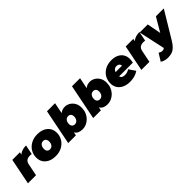

<svg xmlns="http://www.w3.org/2000/svg" viewBox="269 -2170 3801 3801"><g transform="rotate(-45 2170.0 -269.0)"><path d="M-5 0 104 -547H317L286 -392L265 -436Q299 -501 359.5 -529Q420 -557 498 -557L458 -357Q444 -359 432.5 -360Q421 -361 409 -361Q353 -361 318.5 -336Q284 -311 272 -253L221 0Z M767 10Q677 10 610 -21.5Q543 -53 506.5 -110Q470 -167 470 -243Q470 -333 514 -404Q558 -475 635 -516Q712 -557 811 -557Q902 -557 968.5 -525.5Q1035 -494 1071.5 -437.5Q1108 -381 1108 -304Q1108 -214 1064 -143Q1020 -72 943.5 -31Q867 10 767 10ZM780 -166Q810 -166 832 -181.5Q854 -197 866.5 -225.5Q879 -254 879 -293Q879 -328 858 -354.5Q837 -381 798 -381Q769 -381 746.5 -365.5Q724 -350 711.5 -321.5Q699 -293 699 -254Q699 -215 720.5 -190.5Q742 -166 780 -166Z M1122 0 1270 -742H1496L1442 -472L1393 -274L1359 -110L1337 0ZM1516 10Q1462 10 1419 -8.5Q1376 -27 1351.5 -70.5Q1327 -114 1327 -188Q1327 -258 1343 -324Q1359 -390 1391 -442.5Q1423 -495 1471 -526Q1519 -557 1582 -557Q1637 -557 1688.5 -527.5Q1740 -498 1773.5 -442Q1807 -386 1807 -304Q1807 -237 1784 -179.5Q1761 -122 1720.5 -79.5Q1680 -37 1627.5 -13.5Q1575 10 1516 10ZM1479 -168Q1509 -168 1531 -183.5Q1553 -199 1565.5 -227Q1578 -255 1578 -293Q1578 -331 1556.5 -355Q1535 -379 1497 -379Q1468 -379 1445.5 -363.5Q1423 -348 1410.5 -320Q1398 -292 1398 -254Q1398 -216 1419.5 -192Q1441 -168 1479 -168Z M1822 0 1970 -742H2196L2142 -472L2093 -274L2059 -110L2037 0ZM2216 10Q2162 10 2119 -8.5Q2076 -27 2051.5 -70.5Q2027 -114 2027 -188Q2027 -258 2043 -324Q2059 -390 2091 -442.5Q2123 -495 2171 -526Q2219 -557 2282 -557Q2337 -557 2388.5 -527.5Q2440 -498 2473.5 -442Q2507 -386 2507 -304Q2507 -237 2484 -179.5Q2461 -122 2420.5 -79.5Q2380 -37 2327.5 -13.5Q2275 10 2216 10ZM2179 -168Q2209 -168 2231 -183.5Q2253 -199 2265.5 -227Q2278 -255 2278 -293Q2278 -331 2256.5 -355Q2235 -379 2197 -379Q2168 -379 2145.5 -363.5Q2123 -348 2110.5 -320Q2098 -292 2098 -254Q2098 -216 2119.5 -192Q2141 -168 2179 -168Z M2848 10Q2758 10 2690.5 -21Q2623 -52 2585 -109Q2547 -166 2547 -243Q2547 -333 2589 -404Q2631 -475 2707.5 -516Q2784 -557 2886 -557Q2974 -557 3036 -526Q3098 -495 3131 -441Q3164 -387 3164 -316Q3164 -291 3160.5 -267Q3157 -243 3152 -221H2727L2748 -330H3048L2954 -301Q2962 -333 2953.5 -355.5Q2945 -378 2925 -390.5Q2905 -403 2876 -403Q2835 -403 2811 -381Q2787 -359 2776.5 -324Q2766 -289 2766 -251Q2766 -200 2793.5 -178.5Q2821 -157 2874 -157Q2905 -157 2936 -166.5Q2967 -176 2993 -195L3087 -58Q3031 -20 2970.5 -5Q2910 10 2848 10Z M3170 0 3279 -547H3492L3461 -392L3440 -436Q3474 -501 3534.5 -529Q3595 -557 3673 -557L3633 -357Q3619 -359 3607.5 -360Q3596 -361 3584 -361Q3528 -361 3493.5 -336Q3459 -311 3447 -253L3396 0Z M3716 204Q3671 204 3626.5 191Q3582 178 3555 157L3653 0Q3670 13 3691 21Q3712 29 3735 29Q3762 29 3779 16.5Q3796 4 3811 -21L3846 -79L3863 -101L4124 -547H4345L4009 11Q3964 86 3921 128Q3878 170 3828.5 187Q3779 204 3716 204ZM3795 25 3671 -547H3896L3977 -121Z"/></g></svg>

Font: Montserrat Thin Black
Style: Italic
Weight: 900
Italic angle: -11.3°
Version: Version 9.000